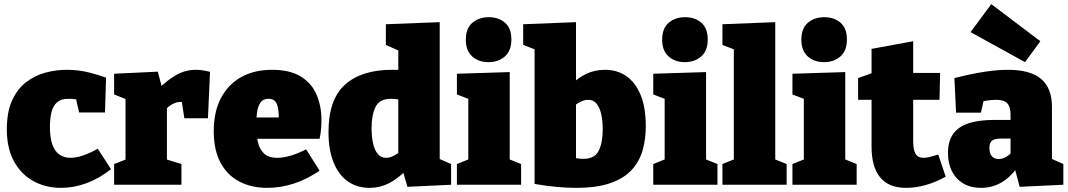

<svg xmlns="http://www.w3.org/2000/svg" viewBox="-20 -892 5157 927"><path d="M274 15Q200 15 140.5 -18Q81 -51 47 -114Q13 -177 13 -267Q13 -352 38.5 -407.5Q64 -463 106.5 -495.5Q149 -528 200 -541.5Q251 -555 303 -555Q360 -555 412 -541.5Q464 -528 492 -517L487 -349H362L346 -419L360 -411Q354 -412 339.5 -413.5Q325 -415 309 -415Q275 -415 255.5 -398Q236 -381 228.5 -350Q221 -319 221 -278Q221 -228 232.5 -195Q244 -162 266.5 -146Q289 -130 320 -130Q347 -130 380 -141Q413 -152 452 -174L516 -75Q457 -29 396.5 -7Q336 15 274 15Z M531 0V-100L603 -128L586 -100V-437L606 -406L531 -436V-536L742 -546L766 -454L741 -459Q788 -506 832 -530.5Q876 -555 925 -555Q957 -555 994 -545L984 -321H870L853 -433L870 -396Q866 -398 861 -399Q856 -400 851 -400Q829 -400 806 -385.5Q783 -371 771 -351L786 -402V-100L765 -128L856 -100V0Z M1271 15Q1193 15 1134.5 -16Q1076 -47 1044 -108Q1012 -169 1012 -259Q1012 -352 1046.5 -418Q1081 -484 1144 -519.5Q1207 -555 1294 -555Q1379 -555 1431.5 -523Q1484 -491 1508 -436Q1532 -381 1532 -312Q1532 -290 1530 -267.5Q1528 -245 1523 -222H1177V-325H1357L1326 -303Q1327 -341 1323 -366Q1319 -391 1308.5 -403Q1298 -415 1277 -415Q1250 -415 1237.5 -396.5Q1225 -378 1221 -349.5Q1217 -321 1217 -290Q1217 -248 1224 -211.5Q1231 -175 1253 -152.5Q1275 -130 1319 -130Q1348 -130 1383.5 -140.5Q1419 -151 1458 -171L1523 -68Q1462 -26 1398 -5.5Q1334 15 1271 15Z M1764 15Q1705 15 1660.5 -15.5Q1616 -46 1591 -106.5Q1566 -167 1566 -255Q1566 -411 1645.5 -483Q1725 -555 1873 -555Q1889 -555 1905 -554.5Q1921 -554 1938 -552L1903 -531V-660L1915 -643L1843 -675V-775L2103 -785V-108L2081 -134L2158 -100V0L1947 10L1922 -77L1942 -71Q1899 -28 1856.5 -6.5Q1814 15 1764 15ZM1844 -130Q1862 -130 1882 -140.5Q1902 -151 1926 -170L1903 -113V-452L1926 -407Q1892 -415 1867 -415Q1813 -415 1793.5 -376.5Q1774 -338 1774 -274Q1774 -231 1781.5 -198.5Q1789 -166 1804.5 -148Q1820 -130 1844 -130Z M2441 -112 2429 -127 2496 -100V0H2186V-100L2253 -127L2241 -112V-421L2251 -411L2186 -436V-536L2441 -544ZM2339 -592Q2290 -592 2259.5 -620Q2229 -648 2229 -700Q2229 -755 2260.5 -782Q2292 -809 2340 -809Q2387 -809 2418 -782.5Q2449 -756 2449 -701Q2449 -647 2417.5 -619.5Q2386 -592 2339 -592Z M2761 15Q2718 15 2668.5 10.5Q2619 6 2561 -4V-694L2590 -643L2506 -675V-775L2761 -785V-454L2737 -483Q2769 -515 2810 -535Q2851 -555 2901 -555Q2960 -555 3004 -524.5Q3048 -494 3073 -433.5Q3098 -373 3098 -283Q3098 -223 3083.5 -169.5Q3069 -116 3032.5 -74.5Q2996 -33 2930 -9Q2864 15 2761 15ZM2797 -125Q2851 -125 2870.5 -164Q2890 -203 2890 -267Q2890 -310 2882.5 -342Q2875 -374 2860 -392Q2845 -410 2820 -410Q2802 -410 2782 -400Q2762 -390 2738 -370L2761 -427V-88L2738 -133Q2772 -125 2797 -125Z M3389 -112 3377 -127 3444 -100V0H3134V-100L3201 -127L3189 -112V-421L3199 -411L3134 -436V-536L3389 -544ZM3287 -592Q3238 -592 3207.5 -620Q3177 -648 3177 -700Q3177 -755 3208.5 -782Q3240 -809 3288 -809Q3335 -809 3366 -782.5Q3397 -756 3397 -701Q3397 -647 3365.5 -619.5Q3334 -592 3287 -592Z M3723 -112 3711 -127 3778 -100V0H3468V-100L3535 -127L3523 -112V-661L3533 -650L3468 -675V-775L3723 -785Z M4061 -112 4049 -127 4116 -100V0H3806V-100L3873 -127L3861 -112V-421L3871 -411L3806 -436V-536L4061 -544ZM3959 -592Q3910 -592 3879.5 -620Q3849 -648 3849 -700Q3849 -755 3880.5 -782Q3912 -809 3960 -809Q4007 -809 4038 -782.5Q4069 -756 4069 -701Q4069 -647 4037.5 -619.5Q4006 -592 3959 -592Z M4355 15Q4271 15 4229.5 -35.5Q4188 -86 4188 -184V-434L4212 -410H4123V-515L4215 -548L4188 -515V-656L4389 -693V-515L4370 -540H4519L4516 -410H4370L4389 -434V-211Q4389 -168 4400.5 -149Q4412 -130 4439 -130Q4453 -130 4470.5 -134.5Q4488 -139 4510 -146L4546 -39Q4448 15 4355 15Z M5059 -97 5033 -136 5114 -100V0L4903 10L4878 -84L4890 -81Q4856 -34 4812.5 -9.5Q4769 15 4716 15Q4643 15 4600 -31Q4557 -77 4557 -154Q4557 -209 4581 -244Q4605 -279 4654.5 -296Q4704 -313 4781 -313H4869L4859 -303V-339Q4859 -377 4843 -393.5Q4827 -410 4791 -410Q4776 -410 4757 -408Q4738 -406 4717 -401L4732 -419L4716 -348H4596L4588 -515Q4666 -535 4730.5 -545Q4795 -555 4847 -555Q4954 -555 5006.5 -511Q5059 -467 5059 -376ZM4757 -178Q4757 -150 4769.5 -137Q4782 -124 4801 -124Q4817 -124 4834 -132.5Q4851 -141 4865 -157L4859 -135V-234L4870 -223H4814Q4783 -223 4770 -213Q4757 -203 4757 -178ZM4766 -872 5003 -693 4929 -592 4666 -737Z"/></svg>

Font: Bitter Thin Black
Style: Regular
Weight: 900
Version: Version 3.020